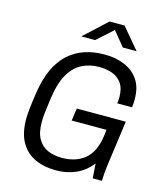

<svg xmlns="http://www.w3.org/2000/svg" viewBox="-129 -981 937 1089"><g transform="rotate(15 340.0 -437.0)"><path d="M300 10Q232 10 178.5 -14.5Q125 -39 94.5 -92Q64 -145 64 -230Q64 -252 68 -289Q72 -326 79 -373Q91 -462 119 -523.5Q147 -585 189 -623Q231 -661 284 -678.5Q337 -696 397 -696H405Q465 -696 516.5 -675Q568 -654 599 -610Q630 -566 630 -496Q630 -484 629.5 -471.5Q629 -459 627 -447H540Q542 -457 542.5 -466Q543 -475 543 -484Q543 -535 522 -565Q501 -595 466 -607.5Q431 -620 389 -620Q334 -620 289 -597.5Q244 -575 213 -522.5Q182 -470 169 -379Q165 -345 161.5 -321.5Q158 -298 156.5 -282Q155 -266 154.5 -255Q154 -244 154 -234Q154 -172 175 -135.5Q196 -99 232.5 -83Q269 -67 317 -67Q352 -67 384.5 -76Q417 -85 444.5 -105.5Q472 -126 490.5 -162Q509 -198 516 -251L520 -286H316L326 -359H614L582 -126Q575 -79 572.5 -46Q570 -13 570 0H516L510 -86Q472 -37 419 -13.5Q366 10 306 10ZM245 -761 378 -884H466L570 -761H489L408 -860H436L326 -761Z"/></g></svg>

Font: Chivo Medium Light
Style: Italic
Weight: 300
Italic angle: -8.05°
Version: Version 2.002